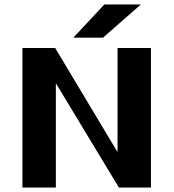

<svg xmlns="http://www.w3.org/2000/svg" viewBox="-20 -836 774 856"><path d="M307 -668 445 -816H608L439 -668ZM504 -622H653V0H510L229 -465V0H80V-622H226L504 -158Z"/></svg>

Font: Sarpanch
Style: Bold
Weight: 700
Designer: Manushi Parikh (Devanagari and Latin), Jyotish Sonowal (Devanagari)
Foundry: Indian Type Foundry
Version: Version 2.004;PS 1.0;hotconv 1.0.78;makeotf.lib2.5.61930; tt